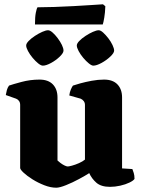

<svg xmlns="http://www.w3.org/2000/svg" viewBox="-20 -871 662 895"><path d="M242 4Q216 4 186.5 -7.5Q157 -19 131.5 -35Q106 -51 90 -66Q74 -81 74 -88V-382Q74 -393 68.5 -400.5Q63 -408 55 -411L7 -428Q9 -440 12 -451Q15 -462 22 -472Q39 -478 80 -489Q121 -500 164 -500Q205 -500 226.5 -477.5Q248 -455 248 -417V-123Q252 -119 261 -112Q270 -105 280 -100Q290 -95 296 -95Q301 -95 316 -99Q331 -103 348 -110.5Q365 -118 376 -127V-382Q376 -392 370.5 -399.5Q365 -407 356 -411L303 -426Q305 -442 310.5 -454.5Q316 -467 320 -472Q331 -476 354.5 -482.5Q378 -489 407.5 -494.5Q437 -500 465 -500Q506 -500 527.5 -477.5Q549 -455 549 -417V-86L597 -83Q600 -76 603.5 -64.5Q607 -53 607 -37Q602 -29 583.5 -20Q565 -11 540.5 -5.5Q516 0 493 0Q451 0 429 -19.5Q407 -39 396 -64Q379 -53 348.5 -36.5Q318 -20 288 -8Q258 4 242 4ZM415 -565Q407 -565 394 -575.5Q381 -586 368 -601.5Q355 -617 346.5 -633Q338 -649 338 -659Q338 -668 349.5 -680Q361 -692 378.5 -703.5Q396 -715 413 -722.5Q430 -730 440 -730Q449 -730 461 -719Q473 -708 485 -692.5Q497 -677 504.5 -661Q512 -645 512 -635Q512 -624 494 -607Q476 -590 453 -577.5Q430 -565 415 -565ZM180 -565Q171 -565 158 -575.5Q145 -586 132 -601.5Q119 -617 110.5 -633Q102 -649 102 -659Q102 -668 113.5 -680Q125 -692 142.5 -703.5Q160 -715 177 -722.5Q194 -730 204 -730Q213 -730 225 -719.5Q237 -709 249 -693Q261 -677 268.5 -661.5Q276 -646 276 -635Q276 -624 258.5 -607Q241 -590 218 -577.5Q195 -565 180 -565ZM143 -757Q143 -792 147 -812Q151 -832 155 -837Q188 -837 232.5 -838.5Q277 -840 323 -842.5Q369 -845 406 -847.5Q443 -850 460 -851L471 -842Q470 -812 466 -788.5Q462 -765 459 -757Z"/></svg>

Font: Texturina 12pt Black
Style: Regular
Weight: 900
Designer: Guillermo Torres Carreño
Foundry: Omnibus-Type
Version: Version 1.002